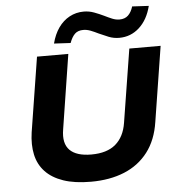

<svg xmlns="http://www.w3.org/2000/svg" viewBox="-61 -994 994 1063"><g transform="rotate(-5 435.5 -462.5)"><path d="M402 11Q311 11 248.5 -10.5Q186 -32 149 -71.5Q112 -111 100 -166.5Q88 -222 98 -290L164 -705H338L273 -291Q260 -214 297 -176.5Q334 -139 417 -139Q504 -139 552 -180Q600 -221 612 -298L677 -705H851L785 -288Q770 -188 719 -121.5Q668 -55 587.5 -22Q507 11 402 11ZM356 -764 264 -769Q277 -820 302.5 -856Q328 -892 364 -911.5Q400 -931 443 -931Q473 -931 501 -920.5Q529 -910 554 -898Q576 -887 596.5 -878.5Q617 -870 637 -870Q667 -870 685 -887Q703 -904 713 -936L805 -931Q786 -855 738.5 -812Q691 -769 627 -769Q596 -769 568.5 -780Q541 -791 515 -803Q493 -814 472.5 -822Q452 -830 432 -830Q402 -830 385 -813.5Q368 -797 356 -764Z"/></g></svg>

Font: Nunito Sans 7pt SemiExpanded ExtraBold
Style: Italic
Weight: 800
Width: 6
Italic angle: -9°
Designer: Vernon Adams
Foundry: Vernon Adams
Version: Version 3.101;gftools[0.9.27]